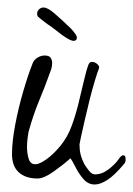

<svg xmlns="http://www.w3.org/2000/svg" viewBox="-20 -500 355 512"><path d="M311 -63Q285 -32 266 -20Q247 -8 233 -8Q215 -8 202.5 -22.5Q190 -37 181.5 -54Q173 -71 168 -78Q149 -61 123 -42.5Q97 -24 80 -24Q48 -24 30 -40.5Q12 -57 12 -89Q12 -122 20.5 -167Q29 -212 42 -256.5Q55 -301 67 -331Q70 -340 79.5 -346Q89 -352 99 -352Q111 -352 115 -346Q119 -340 119 -332Q119 -322 115.5 -312.5Q112 -303 112 -303Q100 -269 84.5 -232Q69 -195 56 -148Q55 -142 53.5 -131Q52 -120 52 -108Q52 -91 56.5 -76.5Q61 -62 74 -62Q85 -62 103.5 -75Q122 -88 141 -111Q160 -134 171 -164Q181 -191 189 -223Q197 -255 203.5 -283.5Q210 -312 216 -328Q219 -335 225 -335Q233 -335 239.5 -329Q246 -323 244 -318Q240 -308 233 -285Q226 -262 219 -234Q212 -206 206 -179.5Q200 -153 196 -135Q192 -117 192 -115Q192 -100 195 -88Q198 -76 205 -62Q210 -54 217.5 -44.5Q225 -35 233 -35Q252 -35 269.5 -48.5Q287 -62 296 -75Q303 -86 309 -86Q315 -86 315 -75Q315 -67 311 -63ZM185 -400Q185 -391 176 -391Q173 -391 167 -393.5Q161 -396 145 -407Q139 -412 131 -418Q123 -424 115 -430Q107 -435 100 -440.5Q93 -446 88 -450Q84 -453 81.5 -455.5Q79 -458 79 -464Q79 -470 84 -475Q89 -480 96 -480Q107 -480 125 -464.5Q143 -449 168 -425Q185 -407 185 -400Z"/></svg>

Font: Ingrid Darling
Style: Regular
Weight: 400
Designer: Robert E. Leuschke
Foundry: Robert E. Leuschke
Version: Version 1.010; ttfautohint (v1.8.3)